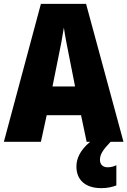

<svg xmlns="http://www.w3.org/2000/svg" viewBox="-20 -735 660 995"><path d="M429 0H447C393 45 376 89 376 128C376 198 423 240 505 240C539 240 565 233 583 226V121C572 127 556 132 538 132C513 132 498 117 498 94C498 66 511 44 553 0H620L426 -715H192L0 0H192L222 -138H400ZM340 -434 369 -287H252L282 -436C293 -487 305 -551 311 -592C317 -549 330 -483 340 -434Z"/></svg>

Font: Noto Sans Hebrew Condensed Black
Style: Regular
Weight: 900
Width: 3
Designer: Monotype Design Team
Foundry: Monotype Imaging Inc.
Version: Version 2.004